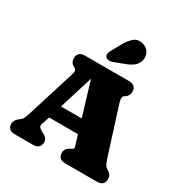

<svg xmlns="http://www.w3.org/2000/svg" viewBox="-216 -1137 1244 1302"><g transform="rotate(30 406.5 -485.5)"><path d="M283.5 -51Q283.5 -27.5 269.5 -13.8Q255.5 0 226 0H84.5Q55 0 41 -13.8Q27 -27.5 27 -51Q27 -78.5 56 -101L67 -109.5Q76.5 -116.5 82.8 -126.2Q89 -136 100 -171L214.5 -537Q223 -563.5 222 -575.5Q221 -587.5 202 -597Q172.5 -612.5 172.5 -649Q172.5 -672.5 186.5 -686.2Q200.5 -700 230 -700H573Q602.5 -700 616.5 -686.2Q630.5 -672.5 630.5 -649Q630.5 -612.5 597.5 -594.5Q578.5 -584 592 -540L697.5 -207Q712 -161.5 720.5 -140Q729 -118.5 745.5 -109Q767.5 -96 775.5 -83.2Q783.5 -70.5 783.5 -51Q783.5 -27.5 769.5 -13.8Q755.5 0 726 0H480Q450 0 436.2 -13.8Q422.5 -27.5 422.5 -51Q422.5 -84.5 455.5 -101.5L471.5 -110Q483.5 -116.5 480.2 -129.2Q477 -142 468.5 -169L454.5 -215H228.5L221.5 -193Q214 -169 208.5 -154.8Q203 -140.5 207.8 -130.5Q212.5 -120.5 234.5 -108.5L250.5 -100Q265.5 -92 274.5 -80.8Q283.5 -69.5 283.5 -51ZM261 -320H423L343 -585ZM405.5 -889Q429 -931.5 457.5 -954.8Q486 -978 527 -967.5Q562.5 -958 578 -928.8Q593.5 -899.5 585.5 -869Q577.5 -839.5 556.2 -821Q535 -802.5 492 -786.5L412.5 -756.5Q398.5 -751 383.5 -752.8Q368.5 -754.5 360 -764.5Q351.5 -776 354.5 -789Q357.5 -802 365 -816Z"/></g></svg>

Font: Fraunces 9pt S100 Black
Style: Regular
Weight: 900
Version: Version 1.000; ttfautohint (v1.8.3)